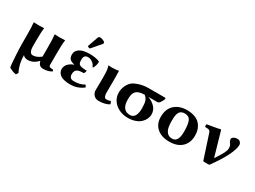

<svg xmlns="http://www.w3.org/2000/svg" viewBox="-52 -1408 3153 2373"><g transform="rotate(30 1524.0 -221.5)"><path d="M204.1 -248C204.1 -333.3 207 -393.7 212.9 -429.2L211.9 -432.1L134.8 -429.2C112 -429.2 89.4 -430.2 66.9 -432.1L64.9 -429.2C69.5 -391.8 71.8 -331.7 71.8 -249V-129.9C71.8 -86.9 74.2 -26.4 79.1 51.5C84 129.5 88.5 178.4 92.8 198.2C122.7 217.8 157.1 230.6 195.8 236.8C203.9 221.2 210.3 210.6 214.8 205.1C180.3 140.3 163.1 65.3 163.1 -20C168.9 -10.6 178.2 -3.3 190.9 2C203.6 7.2 216 9.8 228 9.8C255.7 9.8 281 4.4 304 -6.3C326.9 -17.1 349.6 -34.3 372.1 -58.1H374C380.9 -33 390.3 -15.5 402.3 -5.4C414.4 4.7 431.3 9.8 453.1 9.8C474.6 9.8 496.3 7 518.1 1.5C539.9 -4.1 557.8 -12.2 571.8 -22.9C570.8 -32.4 567.5 -39.4 562 -43.9C539.9 -43.9 524.5 -46.1 515.9 -50.3C507.2 -54.5 502.9 -64.5 502.9 -80.1V-249C502.9 -331.7 506 -391.8 512.2 -429.2L511.2 -432.1L434.1 -429.2C411.3 -429.2 388.7 -430.2 366.2 -432.1L363.8 -429.2C368.7 -389.2 371.1 -329.4 371.1 -250V-118.2C333 -86.6 294.9 -70.8 256.8 -70.8C239.6 -70.8 226.5 -79.5 217.5 -96.9C208.6 -114.3 204.1 -139 204.1 -170.9Z M872.6 -680.2C866.7 -680.2 861.1 -678.6 855.7 -675.5C850.3 -672.4 846.7 -668.3 844.7 -663.1L794.4 -520C793.8 -518.1 793.5 -515.1 793.5 -511.2C793.5 -508 797.4 -504.8 805.2 -501.7C813 -498.6 819.2 -497.1 823.7 -497.1C826.3 -497.1 829.9 -499.7 834.5 -504.9L938.5 -627C942.1 -630.9 943.8 -635.9 943.8 -642.1C943.8 -651.2 935 -659.8 917.2 -668C899.5 -676.1 884.6 -680.2 872.6 -680.2ZM863.8 -394C886.2 -394 909.2 -385.3 932.6 -367.7C947.6 -356.3 961.3 -338.1 973.6 -313L981 -314C989.4 -328.6 996.2 -345.2 1001.2 -363.8C1006.3 -382.3 1007.8 -398.1 1005.9 -411.1L1003.4 -414.1C988.4 -421.9 968.1 -428 942.4 -432.4C916.7 -436.8 890.8 -439 864.7 -439C800.6 -439 752.4 -428.5 720.2 -407.7C688 -386.9 671.9 -359.4 671.9 -325.2C671.9 -294.6 679.2 -272.3 693.8 -258.3C708.5 -244.3 730.5 -234.9 759.8 -230V-227.1C741.5 -220.5 725.5 -212.6 711.7 -203.4C697.8 -194.1 687.3 -185.1 679.9 -176.5C672.6 -167.9 666.7 -158.9 662.4 -149.4C658 -140 655.1 -132.1 653.8 -125.7C652.5 -119.4 651.9 -113.4 651.9 -107.9C651.9 -96.5 653.2 -85.8 656 -75.7C658.8 -65.6 664.3 -55.2 672.6 -44.4C680.9 -33.7 691.7 -24.4 704.8 -16.6C718 -8.8 735.8 -2.4 758.3 2.4C780.8 7.3 806.8 9.8 836.4 9.8C875.8 9.8 911.8 3.4 944.3 -9.3C976.9 -22 1003.3 -37.3 1023.4 -55.2C1017.9 -69.8 1010.4 -79.3 1001 -83.5C966.5 -59.7 918 -47.9 855.5 -47.9C812.8 -47.9 791.5 -68.8 791.5 -110.8C791.5 -122.2 792.8 -132.4 795.4 -141.4C798 -150.3 801.3 -157.7 805.2 -163.6C809.1 -169.4 814.5 -174.5 821.3 -178.7C828.1 -182.9 834.6 -186.1 840.8 -188.2C847 -190.3 854.8 -192 864.3 -193.1C873.7 -194.3 881.8 -195 888.7 -195.3C895.5 -195.6 904.1 -195.8 914.6 -195.8C919.4 -202 923.5 -209.6 926.8 -218.8C930 -227.9 931.6 -235 931.6 -240.2C907.9 -240.2 888.3 -241.4 872.8 -243.7C857.3 -245.9 845 -248.9 835.7 -252.7C826.4 -256.4 819.5 -262.3 814.9 -270.3C810.4 -278.2 807.5 -286.2 806.4 -294.2C805.3 -302.2 804.7 -313.5 804.7 -328.1C804.7 -372.1 824.4 -394 863.8 -394Z M1148.4 -261.2C1148.8 -237.8 1148.5 -203.9 1147.7 -159.4C1146.9 -115 1146.5 -91.1 1146.5 -87.9C1146.5 -62.2 1155.2 -39.5 1172.6 -19.8C1190 -0.1 1213.7 9.8 1243.7 9.8C1303.2 9.8 1352.2 -1.8 1390.6 -24.9C1390.6 -33.4 1389.1 -41.5 1386 -49.3C1382.9 -57.1 1378.7 -62.7 1373.5 -65.9C1363.1 -60.7 1354.4 -57.5 1347.4 -56.2C1340.4 -54.9 1329.8 -54.2 1315.4 -54.2C1302.7 -54.2 1293.4 -61.4 1287.4 -75.7C1281.3 -90 1278.3 -108.4 1278.3 -130.9C1278.3 -138.3 1278.5 -158.1 1278.8 -190.2C1279.1 -222.2 1279.3 -249.5 1279.3 -272V-342.8C1279.3 -364.3 1278.6 -396.3 1277.3 -439C1270.5 -436.4 1255 -434.1 1230.7 -432.1C1206.5 -430.2 1188 -429.2 1175.3 -429.2C1153.8 -429.2 1139.2 -429.9 1131.3 -431.2L1129.4 -429.2C1140.5 -406.1 1146.5 -370.3 1147.5 -321.8Z M1877.4 -340.8C1884.6 -340.8 1891.1 -342.4 1897 -345.5C1902.8 -348.6 1908.4 -353.6 1913.6 -360.6C1918.8 -367.6 1922.9 -373.8 1926 -379.2C1929.1 -384.5 1933.1 -392.3 1938 -402.3L1948.2 -423.8L1937.5 -436H1696.3C1652.3 -436 1608.8 -429 1565.7 -414.8C1522.5 -400.6 1491.9 -384.4 1473.6 -366.2C1452.8 -345.4 1436.8 -320.8 1425.5 -292.5C1414.3 -264.2 1408.7 -234.7 1408.7 -204.1C1408.7 -163.1 1420.1 -126.1 1442.9 -93C1465.7 -60 1496.1 -34.3 1534.2 -16.1C1572.3 2.1 1614.1 11.2 1659.7 11.2C1697.8 11.2 1732.3 5.9 1763.2 -4.9C1794.1 -15.6 1818.9 -29.9 1837.6 -47.6C1856.4 -65.3 1870.7 -84.9 1880.6 -106.2C1890.5 -127.5 1895.5 -149.4 1895.5 -171.9C1895.5 -212.9 1881.4 -248 1853.3 -277.1C1825.1 -306.2 1791.2 -327.5 1751.5 -340.8ZM1666.5 -32.2C1587.7 -32.2 1548.3 -84.1 1548.3 -188C1548.3 -208.5 1549.5 -226.1 1551.8 -240.7C1554 -255.4 1558.5 -269.4 1565.2 -282.7C1571.9 -296.1 1580.8 -306.7 1592 -314.7C1603.3 -322.7 1618 -329 1636.2 -333.7C1654.5 -338.5 1676.3 -340.8 1701.7 -340.8C1723.5 -321.6 1737.9 -300.8 1744.9 -278.3C1751.9 -255.9 1755.4 -221.4 1755.4 -174.8C1755.4 -128.3 1747.6 -92.9 1732.2 -68.6C1716.7 -44.4 1694.8 -32.2 1666.5 -32.2Z M2008.3 -205.1C2008.3 -138.7 2030 -86.3 2073.5 -47.9C2116.9 -9.4 2175.9 9.8 2250.5 9.8C2326.3 9.8 2385.6 -10.2 2428.2 -50C2470.9 -89.9 2492.2 -144.5 2492.2 -213.9C2492.2 -246.1 2487.5 -275.6 2478.3 -302.2C2469 -328.9 2454.9 -352.6 2436 -373.3C2417.2 -394 2392.1 -410.1 2360.8 -421.6C2329.6 -433.2 2293.5 -439 2252.4 -439C2178.5 -439 2119.4 -418.8 2075 -378.4C2030.5 -338.1 2008.3 -280.3 2008.3 -205.1ZM2245.1 -389.2C2286.1 -389.2 2313.9 -373.7 2328.4 -342.8C2342.9 -311.8 2350.1 -259.9 2350.1 -187C2350.1 -89 2321.5 -40 2264.2 -40C2247.6 -40 2232.7 -42.8 2219.7 -48.3C2206.7 -53.9 2196.2 -61.8 2188.2 -72C2180.3 -82.3 2173.6 -93.2 2168.2 -104.7C2162.8 -116.3 2158.9 -129.8 2156.5 -145.3C2154.1 -160.7 2152.4 -174.6 2151.6 -187C2150.8 -199.4 2150.4 -213.1 2150.4 -228C2150.4 -247.9 2150.9 -264.7 2151.9 -278.6C2152.8 -292.4 2155.2 -306.8 2158.9 -321.8C2162.7 -336.8 2167.9 -348.8 2174.6 -357.9C2181.2 -367 2190.5 -374.5 2202.4 -380.4C2214.3 -386.2 2228.5 -389.2 2245.1 -389.2Z M2626.5 -331.1 2737.3 7.8C2742.2 9.8 2757 10.8 2781.7 11C2806.5 11.1 2821.3 10.1 2826.2 7.8C2892.9 -84 2942.6 -163.2 2975.3 -229.7C3008.1 -296.3 3024.4 -348.8 3024.4 -387.2C3024.4 -401.5 3019 -414.4 3008.3 -425.8C2997.6 -437.2 2984.9 -442.9 2970.2 -442.9C2947.4 -442.9 2929 -438.3 2914.8 -429.2C2900.6 -420.1 2893.6 -410.6 2893.6 -400.9C2893.6 -389.8 2895.6 -379.8 2899.7 -370.8C2903.7 -361.9 2908.2 -354.7 2913.1 -349.4C2918 -344 2922.4 -335.8 2926.5 -324.7C2930.6 -313.6 2932.6 -300.8 2932.6 -286.1C2932.6 -268.6 2926.2 -246.5 2913.3 -220C2900.5 -193.4 2876.6 -154 2841.8 -101.6C2837.9 -95.7 2835.6 -92.8 2835 -92.8C2834.3 -92.8 2833.5 -94.6 2832.5 -98.1L2737.3 -429.2C2736 -434.4 2734.5 -437.8 2732.9 -439.5C2731.3 -441.1 2728.8 -441.9 2725.6 -441.9C2714.2 -437 2684.8 -430.9 2637.5 -423.6C2590.1 -416.3 2558.8 -410.8 2543.5 -407.2C2542.5 -403.6 2542.2 -397.5 2542.7 -388.7C2543.2 -379.9 2544.4 -373.7 2546.4 -370.1L2583.5 -368.2C2595.5 -367.5 2604.7 -364.7 2610.8 -359.6C2617 -354.6 2622.2 -345.1 2626.5 -331.1Z"/></g></svg>

Font: Linux Biolinum G
Style: Bold
Weight: 700
Designer: Philipp H. Poll
Foundry: Philipp H. Poll
Version: Version 1.1.0